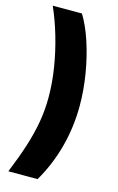

<svg xmlns="http://www.w3.org/2000/svg" viewBox="-136 -821 625 1017"><g transform="rotate(15 176.5 -312.0)"><path d="M20.5 142.1Q55.2 57.1 78.4 -15.1Q101.6 -87.4 113.3 -154.3Q125 -221.2 125 -290.5Q125 -370.1 111.6 -453.4Q98.1 -536.6 74.7 -616.7Q51.3 -696.8 20.5 -766.1H180.7Q214.8 -710.4 240.7 -631.8Q266.6 -553.2 281.2 -464.6Q295.9 -376 295.9 -290.5Q295.9 -173.8 266.4 -63.5Q236.8 46.9 180.7 142.1Z"/></g></svg>

Font: Inter 28pt ExtraBold
Style: Regular
Weight: 800
Designer: Rasmus Andersson
Foundry: rsms
Version: Version 4.001;git-66647c0bb